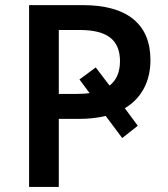

<svg xmlns="http://www.w3.org/2000/svg" viewBox="-20 -734 659 754"><path d="M570.8 -498Q570.8 -435.1 544.9 -386.5Q519 -337.9 470.2 -309.1L521 -240.2L460 -191.9L395 -278.8Q348.1 -267.1 288.1 -267.1H210.9V0H94.2V-713.9H304.2Q436 -713.9 503.4 -658.9Q570.8 -604 570.8 -498ZM210.9 -616.2V-365.2H280.8Q307.6 -365.2 332 -368.2L292 -421.9L356 -469.2L410.2 -397.9Q451.2 -429.7 451.2 -494.1Q451.2 -556.2 412.8 -586.2Q374.5 -616.2 293.9 -616.2Z"/></svg>

Font: Open Sans
Style: SemiBold
Weight: 600
Foundry: Ascender Corporation
Version: Version 1.10